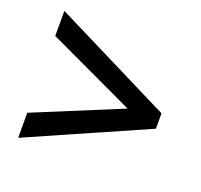

<svg xmlns="http://www.w3.org/2000/svg" viewBox="-96 -726 764 728"><g transform="rotate(20 286.0 -362.0)"><path d="M46 -207V-106L525 -317V-379L46 -618V-517L398 -352Z"/></g></svg>

Font: Noto Sans New Tai Lue Semibold
Style: Regular
Weight: 600
Designer: Monotype Design Team
Foundry: Monotype Imaging Inc.
Version: Version 2.004